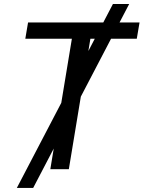

<svg xmlns="http://www.w3.org/2000/svg" viewBox="-20 -839 712 952"><path d="M63.5 92.8 540 -819.3H620.6L144.5 92.8ZM105.5 -647 119.1 -727.5H671.9L658.2 -647H428.2L321.3 0H229.5L336.4 -647Z"/></svg>

Font: Inter 18pt
Style: Italic
Weight: 400
Italic angle: -9.3988°
Designer: Rasmus Andersson
Foundry: rsms
Version: Version 4.001;git-66647c0bb